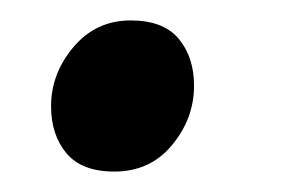

<svg xmlns="http://www.w3.org/2000/svg" viewBox="-20 -163 298 188"><path d="M92 5Q60 5 45 -13Q30 -31 30 -59Q30 -91 52 -117Q74 -143 108 -143Q140 -143 155 -125Q170 -107 170 -79Q170 -47 148.5 -21Q127 5 92 5Z"/></svg>

Font: Spectral ExtraBold
Style: Italic
Weight: 800
Italic angle: -10°
Designer: Jean-Baptiste Levee
Foundry: Production Type
Version: Version 2.001